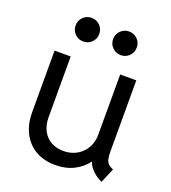

<svg xmlns="http://www.w3.org/2000/svg" viewBox="-135 -831 839 940"><g transform="rotate(20 285.0 -361.0)"><path d="M65.4 -198.2V-517.6H149.4V-202.1Q149.4 -159.7 165.8 -129.9Q182.1 -100.1 210.2 -85.2Q238.3 -70.3 273.4 -70.3Q312.5 -70.3 343 -87.9Q373.5 -105.5 390.4 -135.7Q407.2 -166 407.2 -202.1V-517.6H491.2V-146.5Q491.2 -122.6 494.6 -108.2Q498 -93.8 507.1 -84.5Q516.1 -75.2 533.2 -68.4L501 7.8Q471.2 -6.3 450.7 -26.6Q430.2 -46.9 423.8 -68.4H421.9Q396.5 -34.2 355.2 -13.2Q314 7.8 258.8 7.8Q201.2 7.8 157.5 -16.8Q113.8 -41.5 89.6 -87.9Q65.4 -134.3 65.4 -198.2ZM315.4 -668.9Q315.4 -694.8 333.3 -712.6Q351.1 -730.5 377 -730.5Q402.8 -730.5 420.7 -712.6Q438.5 -694.8 438.5 -668.9Q438.5 -643.1 420.7 -625.2Q402.8 -607.4 377 -607.4Q351.1 -607.4 333.3 -625.2Q315.4 -643.1 315.4 -668.9ZM120.1 -668.9Q120.1 -694.8 137.9 -712.6Q155.8 -730.5 181.6 -730.5Q207.5 -730.5 225.3 -712.6Q243.2 -694.8 243.2 -668.9Q243.2 -643.1 225.3 -625.2Q207.5 -607.4 181.6 -607.4Q155.8 -607.4 137.9 -625.2Q120.1 -643.1 120.1 -668.9Z"/></g></svg>

Font: Reddit Sans Vanilla
Style: Regular
Weight: 400
Designer: Stephen Hutchings
Foundry: Reddit
Version: Version 1.013